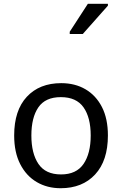

<svg xmlns="http://www.w3.org/2000/svg" viewBox="-20 -986 645 1016"><path d="M551 -269Q551 -136 483.5 -63Q416 10 301 10Q230 10 174.5 -22.5Q119 -55 87 -117.5Q55 -180 55 -269Q55 -402 122 -474Q189 -546 304 -546Q377 -546 432.5 -513.5Q488 -481 519.5 -419.5Q551 -358 551 -269ZM146 -269Q146 -174 183.5 -118.5Q221 -63 303 -63Q384 -63 422 -118.5Q460 -174 460 -269Q460 -364 422 -418Q384 -472 302 -472Q220 -472 183 -418Q146 -364 146 -269ZM349 -806V-818L445 -966H551V-956L418 -806Z"/></svg>

Font: Noto Sans Tifinagh Rhissa Ixa
Style: Regular
Weight: 400
Designer: JamraPatel
Foundry: JamraPatel LLC
Version: Version 2.006; ttfautohint (v1.8.4.7-5d5b)